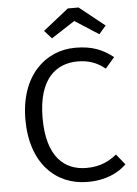

<svg xmlns="http://www.w3.org/2000/svg" viewBox="-61 -956 721 1013"><g transform="rotate(-5 300.0 -449.5)"><path d="M394 -910H337L202 -803L240 -760L365 -841L491 -760L528 -803ZM358 -700C199 -700 63 -577 63 -345C63 -113 194 11 362 11C460 11 526 -23 568 -64L523 -120C486 -91 440 -63 363 -63C245 -63 154 -140 154 -345C154 -555 252 -627 364 -627C417 -627 465 -613 509 -576L558 -633C503 -676 448 -700 358 -700Z"/></g></svg>

Font: FiraMono Nerd Font
Style: Regular
Weight: 400
Designer: Carrois Corporate & Edenspiekermann AG
Foundry: Carrois Corporate GbR & Edenspiekermann AG
Version: Version 003.206;Nerd Fonts 3.3.0